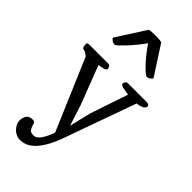

<svg xmlns="http://www.w3.org/2000/svg" viewBox="-313 -830 1109 1109"><g transform="rotate(45 241.5 -275.5)"><path d="M80 79Q94 79 98 88.5Q102 98 105.5 110Q109 122 117 131.5Q125 141 147 141Q171 141 190.5 111.5Q210 82 224 41L38 -395L14 -412Q-4 -414 -8 -421Q-12 -428 -12 -446Q-12 -450 -10 -454Q-8 -458 6 -458H158Q169 -458 174 -450Q179 -442 179 -435Q179 -424 162.5 -419.5Q146 -415 125 -412L214 -181L257 -48L289 -181L367 -412Q357 -414 345 -415.5Q333 -417 322.5 -419.5Q312 -422 305.5 -426Q299 -430 299 -435Q299 -442 304.5 -450Q310 -458 321 -458H467Q482 -458 488.5 -454Q495 -450 495 -446Q495 -428 477 -420.5Q459 -413 438 -411L276 42Q257 91 237 124Q217 157 196 177.5Q175 198 153 206.5Q131 215 108 215Q95 215 81 209Q67 203 55.5 192Q44 181 36.5 166.5Q29 152 29 134Q29 115 39.5 97Q50 79 80 79ZM108 -561Q94 -561 83 -570Q72 -579 72 -583L185 -759Q187 -763 203 -764.5Q219 -766 238 -766Q256 -766 271.5 -764.5Q287 -763 290 -759L404 -583Q404 -579 393 -570Q382 -561 370 -561Q364 -561 348.5 -574.5Q333 -588 313.5 -609Q294 -630 274 -655.5Q254 -681 239 -704Q223 -681 202.5 -656Q182 -631 162.5 -610Q143 -589 128 -575Q113 -561 108 -561Z"/></g></svg>

Font: Asar
Style: Regular
Weight: 400
Designer: Eben Sorkin
Foundry: Eben Sorkin, Pria Ravichandran
Version: Version 1.003; ttfautohint (v1.3) -l 8 -r 50 -G 0 -x 0 -H 45